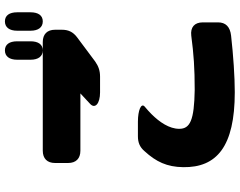

<svg xmlns="http://www.w3.org/2000/svg" viewBox="-117 -783 975 781"><g transform="rotate(-90 370.5 -392.5)"><path d="M674 -706C698 -706 711 -724 711 -756V-810C711 -842 698 -860 674 -860C650 -860 636 -842 636 -810V-756C636 -724 650 -706 674 -706ZM81 -135C79 1 164 75 386 75C449 75 536 69 616 60C652 56 670 38 670 7V-55C670 -89 650 -106 616 -102C540 -92 484 -88 395 -88C271 -90 237 -107 237 -151C237 -191 264 -231 297 -264C306 -273 316 -282 328 -292C343 -306 312 -319 266 -319H207C182 -319 163 -312 146 -292C103 -245 82 -201 81 -135ZM98 -603C98 -571 116 -553 148 -553H381L338 -513C317 -493 340 -473 385 -473H449C473 -473 491 -479 511 -493L610 -567C631 -583 640 -602 640 -628V-656C640 -688 622 -706 590 -706H148C116 -706 98 -688 98 -656ZM518 -756C518 -724 532 -706 556 -706C580 -706 593 -724 593 -756V-810C593 -842 580 -860 556 -860C532 -860 518 -842 518 -810Z"/></g></svg>

Font: コーポレート・ロゴ（ラウンド）ver3 Bold
Style: Regular
Weight: 700
Designer: [KANA_main] LOGOTYPE.JP [Source Han Sans] Ryoko NISHIZUKA 西塚涼子 (kana, bopomofo & ideographs); Paul D. Hunt (Latin, Greek
Version: Version 12.001;FEAKit 1.0